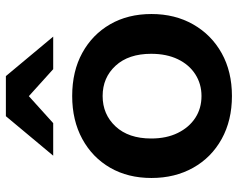

<svg xmlns="http://www.w3.org/2000/svg" viewBox="-96 -684 790 637"><g transform="rotate(-90 298.5 -365.0)"><path d="M299 10Q218 10 156.5 -24Q95 -58 61 -118.5Q27 -179 27 -257Q27 -335 61 -394Q95 -453 156.5 -486.5Q218 -520 299 -520Q381 -520 442 -486.5Q503 -453 537 -394Q571 -335 571 -257Q571 -179 536.5 -118.5Q502 -58 441 -24Q380 10 299 10ZM299 -91Q339 -91 371 -111.5Q403 -132 421 -169.5Q439 -207 439 -258Q439 -333 399.5 -376Q360 -419 299 -419Q238 -419 198 -376Q158 -333 158 -258Q158 -207 176.5 -169.5Q195 -132 226.5 -111.5Q258 -91 299 -91ZM101 -583 232 -740H365L496 -583H388L244 -713H353L209 -583Z"/></g></svg>

Font: Instrument Sans SemiBold
Style: Regular
Weight: 600
Designer: Rodrigo Fuenzalida
Foundry: fragTYPE
Version: Version 1.000;gftools[0.9.28]